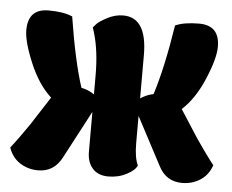

<svg xmlns="http://www.w3.org/2000/svg" viewBox="-44 -584 766 634"><g transform="rotate(5 339.5 -267.0)"><path d="M419 -118Q419 -69 431 -45Q425 -29 397.5 -14.5Q370 0 336.5 0Q303 0 284.5 -20.5Q266 -41 266 -76V-208L182 -49Q156 0 104 0Q82 0 64 -7Q21 -23 6 -67L22 -88Q37 -108 66 -150L126 -243Q83 -282 54 -351Q25 -420 25 -458Q25 -529 93 -529Q143 -529 172 -516Q195 -370 223 -284Q245 -280 266 -266V-329Q266 -408 249 -467L243 -486Q247 -491 254.5 -499Q262 -507 287.5 -520.5Q313 -534 340 -534Q419 -534 419 -409V-266Q440 -280 462 -284Q490 -370 513 -516Q542 -529 592 -529Q660 -529 660 -458Q660 -420 631 -351Q602 -282 559 -243L619 -150Q648 -108 663 -88L679 -67Q664 -23 621 -7Q603 0 581 0Q528 0 503 -49L419 -208Z"/></g></svg>

Font: Chela One Cyrilic
Style: Regular
Weight: 400
Designer: Miguel Hernandez
Foundry: LatinoType
Version: Version 1.001